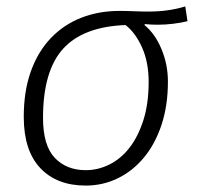

<svg xmlns="http://www.w3.org/2000/svg" viewBox="-20 -567 614 598"><path d="M430 -489Q463 -462 483 -414Q503 -366 503 -313Q503 -238 483 -178Q463 -118 428 -76Q393 -34 346.5 -11.5Q300 11 247 11Q157 11 105.5 -43.5Q54 -98 54 -203Q54 -283 76 -344.5Q98 -406 138 -448Q178 -490 232.5 -511.5Q287 -533 352 -533Q375 -533 397 -532Q419 -531 442 -531Q474 -531 502.5 -535Q531 -539 557 -547L564 -501Q544 -496 519.5 -493Q495 -490 471 -490Q462 -490 451 -490.5Q440 -491 431 -492ZM443 -312Q443 -373 422.5 -419Q402 -465 371 -489Q239 -484 176.5 -415Q114 -346 114 -200Q114 -114 150.5 -75.5Q187 -37 247 -37Q285 -37 320.5 -54.5Q356 -72 383 -106.5Q410 -141 426.5 -192.5Q443 -244 443 -312Z"/></svg>

Font: Glekhifnjqigglhiwekvrgaqftz
Style: Regular
Weight: 300
Italic angle: -8°
Designer: Carrois Corporate & Edenspiekermann
Foundry: Carrois Corporate GbR & Edenspiekermann AG
Version: Version 2.001